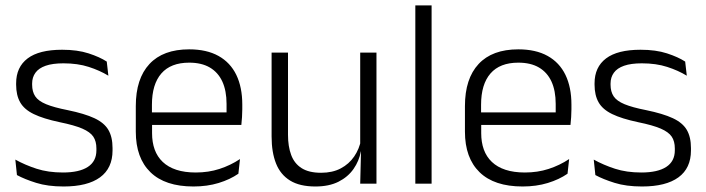

<svg xmlns="http://www.w3.org/2000/svg" viewBox="-20 -683 2626 714"><path d="M216.5 10.5Q157.5 10.5 114.5 -3Q71.5 -16.5 43 -32L37 -89.5Q73 -69.5 116 -55.5Q159 -41.5 214 -41.5Q274.5 -41.5 306.5 -62.2Q338.5 -83 338.5 -124V-131Q338.5 -157.5 327 -174.8Q315.5 -192 286 -204.8Q256.5 -217.5 202.5 -228.5Q141 -241.5 105.5 -258.8Q70 -276 55 -302.5Q40 -329 40 -368V-373Q40 -433.5 82.8 -465.8Q125.5 -498 211 -498Q268 -498 309.5 -484.5Q351 -471 377 -454L383 -401.5Q351 -421 310 -434.2Q269 -447.5 216 -447.5Q175.5 -447.5 149.8 -438.5Q124 -429.5 111.8 -412.5Q99.5 -395.5 99.5 -372.5V-368Q99.5 -342 111 -324.8Q122.5 -307.5 151.5 -295.5Q180.5 -283.5 231.5 -273.5Q294.5 -260.5 331 -243.5Q367.5 -226.5 383 -200Q398.5 -173.5 398.5 -132.5V-123.5Q398.5 -57.5 352 -23.5Q305.5 10.5 216.5 10.5Z M699.5 10.5Q594 10.5 539.5 -42.5Q485 -95.5 485 -193.5V-288.5Q485 -390.5 535.8 -445Q586.5 -499.5 683.5 -499.5Q748.5 -499.5 792.5 -475Q836.5 -450.5 858.8 -404.5Q881 -358.5 881 -294V-276.5Q881 -262 880 -247.5Q879 -233 877.5 -218.5H821.5Q822.5 -240.5 822.5 -260.2Q822.5 -280 822.5 -296.5Q822.5 -345.5 806.8 -379.8Q791 -414 760.2 -432Q729.5 -450 683.5 -450Q615 -450 580 -409.8Q545 -369.5 545 -293.5V-246L545.5 -238V-187.5Q545.5 -154 555.2 -127Q565 -100 585.2 -80.8Q605.5 -61.5 636.2 -51.5Q667 -41.5 708 -41.5Q755.5 -41.5 796.2 -54.8Q837 -68 872.5 -91.5L866.5 -37Q835.5 -15.5 793 -2.5Q750.5 10.5 699.5 10.5ZM516.5 -218.5V-265H864V-218.5Z M1051 -487.5V-181.5Q1051 -138.5 1062.8 -106.8Q1074.5 -75 1101.5 -57.8Q1128.5 -40.5 1174 -40.5Q1216.5 -40.5 1247.2 -56.8Q1278 -73 1297.2 -101.2Q1316.5 -129.5 1323 -164.5L1335.5 -120H1322Q1315.5 -84.5 1294.8 -54.8Q1274 -25 1238.8 -7.2Q1203.5 10.5 1153 10.5Q1094.5 10.5 1058.8 -11.5Q1023 -33.5 1006.5 -75Q990 -116.5 990 -175.5V-487.5ZM1380 -487.5V0H1319.5L1322.5 -120.5L1319.5 -123.5V-487.5Z M1524.5 0V-663H1585V0Z M1923.5 10.5Q1818 10.5 1763.5 -42.5Q1709 -95.5 1709 -193.5V-288.5Q1709 -390.5 1759.8 -445Q1810.5 -499.5 1907.5 -499.5Q1972.5 -499.5 2016.5 -475Q2060.5 -450.5 2082.8 -404.5Q2105 -358.5 2105 -294V-276.5Q2105 -262 2104 -247.5Q2103 -233 2101.5 -218.5H2045.5Q2046.5 -240.5 2046.5 -260.2Q2046.5 -280 2046.5 -296.5Q2046.5 -345.5 2030.8 -379.8Q2015 -414 1984.2 -432Q1953.5 -450 1907.5 -450Q1839 -450 1804 -409.8Q1769 -369.5 1769 -293.5V-246L1769.5 -238V-187.5Q1769.5 -154 1779.2 -127Q1789 -100 1809.2 -80.8Q1829.5 -61.5 1860.2 -51.5Q1891 -41.5 1932 -41.5Q1979.5 -41.5 2020.2 -54.8Q2061 -68 2096.5 -91.5L2090.5 -37Q2059.5 -15.5 2017 -2.5Q1974.5 10.5 1923.5 10.5ZM1740.5 -218.5V-265H2088V-218.5Z M2367.5 10.5Q2308.5 10.5 2265.5 -3Q2222.5 -16.5 2194 -32L2188 -89.5Q2224 -69.5 2267 -55.5Q2310 -41.5 2365 -41.5Q2425.5 -41.5 2457.5 -62.2Q2489.5 -83 2489.5 -124V-131Q2489.5 -157.5 2478 -174.8Q2466.5 -192 2437 -204.8Q2407.5 -217.5 2353.5 -228.5Q2292 -241.5 2256.5 -258.8Q2221 -276 2206 -302.5Q2191 -329 2191 -368V-373Q2191 -433.5 2233.8 -465.8Q2276.5 -498 2362 -498Q2419 -498 2460.5 -484.5Q2502 -471 2528 -454L2534 -401.5Q2502 -421 2461 -434.2Q2420 -447.5 2367 -447.5Q2326.5 -447.5 2300.8 -438.5Q2275 -429.5 2262.8 -412.5Q2250.5 -395.5 2250.5 -372.5V-368Q2250.5 -342 2262 -324.8Q2273.5 -307.5 2302.5 -295.5Q2331.5 -283.5 2382.5 -273.5Q2445.5 -260.5 2482 -243.5Q2518.5 -226.5 2534 -200Q2549.5 -173.5 2549.5 -132.5V-123.5Q2549.5 -57.5 2503 -23.5Q2456.5 10.5 2367.5 10.5Z"/></svg>

Font: Anek Tamil Light
Style: Regular
Weight: 300
Designer: Aadarsh Rajan (Tamil), Yesha Goshar (Latin)
Foundry: Ek Type
Version: Version 1.003